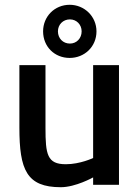

<svg xmlns="http://www.w3.org/2000/svg" viewBox="-20 -772 583 802"><path d="M222 -641C222 -669 243 -691 272 -691C300 -691 321 -669 321 -641C321 -612 300 -590 272 -590C243 -590 222 -612 222 -641ZM160 -641C160 -577 208 -530 271 -530C333 -530 383 -577 383 -641C383 -703 333 -752 271 -752C208 -752 160 -703 160 -641ZM477 0H369V-31C369 -31 296 10 234 10C91 10 61 -63 61 -239V-500H170V-238C170 -127 177 -86 255 -86C315 -86 369 -112 369 -112V-500H477Z"/></svg>

Font: RazerF5 SemiBold
Style: Regular
Weight: 600
Foundry: Razer Inc.
Version: Version 2